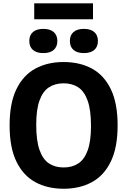

<svg xmlns="http://www.w3.org/2000/svg" viewBox="-20 -1121 762 1150"><path d="M361 9.5Q264 9.5 191.2 -30.2Q118.5 -70 78 -153.8Q37.5 -237.5 37.5 -370Q37.5 -502.5 78 -586.2Q118.5 -670 191.2 -709.8Q264 -749.5 361 -749.5Q458.5 -749.5 531.2 -709.8Q604 -670 644.2 -586Q684.5 -502 684.5 -370Q684.5 -238 644 -154Q603.5 -70 530.8 -30.2Q458 9.5 361 9.5ZM361 -118Q412.5 -118 449 -142Q485.5 -166 505.2 -220.5Q525 -275 525 -366.5Q525 -461.5 505.2 -517.5Q485.5 -573.5 448.8 -597.8Q412 -622 361 -622Q310 -622 273.2 -598Q236.5 -574 216.8 -519.5Q197 -465 197 -373.5Q197 -278.5 216.8 -222.5Q236.5 -166.5 273.2 -142.2Q310 -118 361 -118ZM482.5 -803Q442 -803 420.2 -822Q398.5 -841 398.5 -875.5Q398.5 -910 420.2 -929Q442 -948 482.5 -948Q523 -948 544.8 -929Q566.5 -910 566.5 -875.5Q566.5 -841 544.8 -822Q523 -803 482.5 -803ZM239.5 -803Q199 -803 177.2 -822Q155.5 -841 155.5 -875.5Q155.5 -910 177.2 -929Q199 -948 239.5 -948Q280 -948 301.8 -929Q323.5 -910 323.5 -875.5Q323.5 -841 301.8 -822Q280 -803 239.5 -803ZM185 -1005.5V-1101H537V-1005.5Z"/></svg>

Font: Encode Sans SmCnd
Style: Bold
Weight: 700
Width: 4
Designer: Multiple Designers
Foundry: Impallari Type
Version: Version 3.002; ttfautohint (v1.8.3) -l 8 -r 50 -G 200 -x 14 